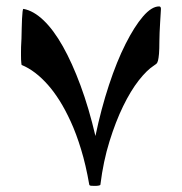

<svg xmlns="http://www.w3.org/2000/svg" viewBox="-20 -511 575 607"><path d="M488.8 -482.9Q488.8 -481 488 -468.8Q487.3 -456.5 486.3 -440.7Q485.4 -424.8 484.6 -408.4Q483.9 -392.1 483.9 -381.3Q483.9 -355.5 482.7 -341.1Q481.4 -326.7 479.5 -319.3Q477.5 -312 474.4 -309.3Q471.2 -306.6 467.3 -304.2Q444.8 -290 418.9 -257.1Q393.1 -224.1 369.4 -175.5Q345.7 -127 326.2 -64.2Q306.6 -1.5 297.4 72.8Q297.4 74.7 292 75.7Q286.6 76.7 281.7 76.7Q275.9 76.7 269.5 76.4Q263.2 76.2 262.2 72.8Q251.5 10.7 236.3 -38.8Q221.2 -88.4 203.6 -126.7Q186 -165 168.2 -193.1Q150.4 -221.2 132.8 -241.2Q92.3 -287.6 48.3 -305.7Q47.9 -307.1 47.4 -311.8Q46.9 -316.4 46.6 -322.5Q46.4 -328.6 46.4 -335.4V-345.7Q46.4 -353 46.6 -362.8Q46.9 -372.6 47.9 -389.2Q48.3 -403.8 48.6 -420.4Q48.8 -437 49.6 -450.9Q50.3 -464.8 51.3 -473.9Q52.2 -482.9 54.2 -482.9Q85.9 -477.1 117.7 -446.8Q149.4 -416.5 178.7 -364.5Q208 -312.5 234.6 -240.7Q261.2 -168.9 281.7 -81.1Q299.8 -167.5 324.5 -242.2Q349.1 -316.9 377 -372.1Q404.8 -427.2 432.1 -459Q459.5 -490.7 482.9 -490.7Q486.3 -490.7 487.5 -488.5Q488.8 -486.3 488.8 -482.9Z"/></svg>

Font: Accordance
Style: Bold
Weight: 700
Version: Version 1.2 (build January 31, 2020) Miklal Software Solutio